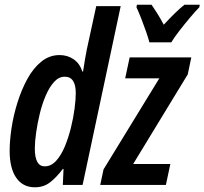

<svg xmlns="http://www.w3.org/2000/svg" viewBox="-20 -786 869 816"><path d="M128 10Q77 10 49 -30.5Q21 -71 21 -145Q21 -188 29 -241.5Q37 -295 54 -349.5Q71 -404 96 -450Q121 -496 155.5 -524Q190 -552 233 -552Q267 -552 293 -534Q319 -516 330 -482H333Q337 -508 341 -532.5Q345 -557 349 -576L389 -760H493L331 0H247L250 -68H247Q219 -31 192 -10.5Q165 10 128 10ZM170 -79Q197 -79 218.5 -102.5Q240 -126 255.5 -163.5Q271 -201 281.5 -243.5Q292 -286 297 -325Q302 -364 302 -390Q302 -460 255 -460Q230 -460 210 -438Q190 -416 174.5 -380Q159 -344 149 -302.5Q139 -261 133.5 -222Q128 -183 128 -155Q128 -79 170 -79ZM406 0 420 -66 657 -453H512L531 -542H793L778 -470L546 -89H704L685 0ZM615 -606Q610 -625 600.5 -652.5Q591 -680 580 -708Q569 -736 560 -755L562 -766H624Q634 -752 647.5 -730.5Q661 -709 676 -681Q701 -708 723 -729.5Q745 -751 764 -766H829L827 -755Q811 -739 787.5 -711Q764 -683 741.5 -654Q719 -625 708 -606Z"/></svg>

Font: Noto Sans ExtraCondensed SemiBold
Style: Italic
Weight: 600
Width: 2
Italic angle: -12°
Designer: Monotype Design Team
Foundry: Monotype Imaging Inc.
Version: Version 2.013; ttfautohint (v1.8.4.7-5d5b)